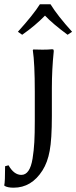

<svg xmlns="http://www.w3.org/2000/svg" viewBox="-61 -664 358 900"><path d="M175.8 -644Q208.5 -590.8 276.9 -515.1L255.9 -501Q186.5 -552.2 149.9 -590.8Q105 -544.4 43 -501L22.9 -515.1Q95.7 -595.7 126 -644ZM182.1 -251V-120.1Q182.1 -11.2 171.9 43Q162.1 97.2 138.2 134.8Q86.9 215.8 2.9 215.8Q-25.9 215.8 -40 207L-41 204.1Q-37.1 189 -37.1 115.2L-21 110.8Q4.4 155.8 39.1 155.8Q59.1 155.8 72.3 136.7Q85.4 117.7 91.6 79.8Q97.7 42 99.9 2.2Q102.1 -37.6 102.1 -96.2V-234.9Q102.1 -366.2 92.8 -429.2L95.2 -432.1Q110.4 -431.2 138.2 -431.2Q166 -431.2 182.1 -433.1Q188 -433.1 189.5 -431.4Q190.9 -429.7 190.9 -422.9Q182.1 -338.4 182.1 -251Z"/></svg>

Font: Linux Biolinum G
Style: Regular
Weight: 400
Designer: Philipp H. Poll
Foundry: Philipp H. Poll
Version: Version 1.1.0 ; ttfautohint (v1.6)